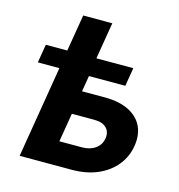

<svg xmlns="http://www.w3.org/2000/svg" viewBox="-108 -823 859 919"><g transform="rotate(15 322.0 -364.0)"><path d="M40 -454.6 55.2 -545.9H488.7L473.6 -454.6ZM161.5 -545.9 191.8 -727.5H336L305.7 -545.9ZM229.3 -375.7H392.1Q464.5 -375.7 511.8 -352Q559.2 -328.4 579.5 -286.2Q599.8 -243.9 590.4 -187.3Q581.4 -132 546.7 -89.7Q512.1 -47.4 456.9 -23.7Q401.7 0 329.8 0H71.7L162 -545.9H308.4L237.4 -116.4H349.1Q389.1 -116.4 415.6 -135.5Q442 -154.7 447 -186Q452.6 -219.3 432.5 -239.2Q412.5 -259.1 372.7 -259.1H209.6Z"/></g></svg>

Font: Adwaita Sans
Style: Italic
Weight: 400
Italic angle: -9.39999°
Designer: Rasmus Andersson
Foundry: rsms
Version: Version 4.001;git-9221beed3